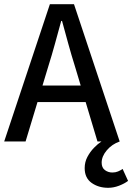

<svg xmlns="http://www.w3.org/2000/svg" viewBox="-20 -675 631 916"><path d="M496 221Q450 221 417 197.5Q384 174 384 127Q384 98 397 73.5Q410 49 428.5 30Q447 11 464 0H445L338 -357Q321 -411 306 -465.5Q291 -520 276 -575H272Q257 -520 242 -465.5Q227 -411 210 -357L102 0H0L218 -655H333L551 0Q514 13 489.5 42Q465 71 465 101Q465 125 480.5 136.5Q496 148 516 148Q531 148 543 143Q555 138 565 131L591 188Q574 201 548 211Q522 221 496 221ZM122 -188V-267H427V-188Z"/></svg>

Font: Source Sans 3 Medium
Style: Regular
Weight: 500
Designer: Paul D. Hunt
Foundry: Adobe
Version: Version 3.052;hotconv 1.1.0;makeotfexe 2.6.0